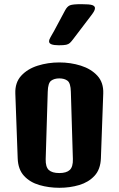

<svg xmlns="http://www.w3.org/2000/svg" viewBox="-20 -891 566 917"><path d="M263.7 5.9Q213.4 5.9 168.5 -7.1Q123.5 -20 95 -50.8Q66.4 -81.5 64.5 -134.8L53.2 -444.3Q51.3 -496.6 81.3 -529.3Q111.3 -562 160.2 -577.4Q209 -592.8 263.2 -592.8Q317.4 -592.8 366.2 -577.4Q415 -562 445.1 -529.3Q475.1 -496.6 473.1 -444.3L461.9 -135.3Q460 -82 431.4 -51.3Q402.8 -20.5 358.4 -7.3Q314 5.9 263.7 5.9ZM263.2 -64.5Q297.4 -64.5 313.2 -79.3Q329.1 -94.2 328.1 -131.3L318.4 -452.6Q317.4 -494.1 302.5 -505.4Q287.6 -516.6 263.2 -516.6Q239.3 -516.6 224.1 -505.4Q209 -494.1 208 -452.6L198.2 -130.9Q197.3 -93.8 213.1 -79.1Q229 -64.5 263.2 -64.5ZM261.2 -674.8Q214.4 -674.8 214.4 -692.9Q214.4 -702.1 221.4 -713.6Q228.5 -725.1 238.3 -743.2L290.5 -840.8Q300.8 -860.4 314.2 -865.7Q327.6 -871.1 368.2 -871.1Q408.7 -871.1 421.1 -866.5Q433.6 -861.8 433.6 -852.1Q433.6 -844.2 427.7 -834.7Q421.9 -825.2 413.1 -814L329.1 -703.6Q320.3 -691.9 313.7 -685.8Q307.1 -679.7 295.9 -677.2Q284.7 -674.8 261.2 -674.8Z"/></svg>

Font: Denk One
Style: Regular
Weight: 400
Designer: Irina Smirnova, Eben Sorkin
Foundry: Sorkin Type Co.f
Version: Version 1.004; ttfautohint (v1.8.4.7-5d5b);gftools[0.9.23]